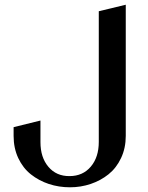

<svg xmlns="http://www.w3.org/2000/svg" viewBox="-20 -610 633 820"><path d="M401.9 -562 517.1 -589.8V-29.8Q517.1 22.5 497.1 64.9Q477.1 107.4 443.6 134.3Q410.2 161.1 367.7 175.5Q325.2 189.9 278.8 189.9Q231.4 189.9 188.7 175.8Q146 161.6 112.1 134.8Q78.1 107.9 58.1 65.4Q38.1 22.9 38.1 -29.8V-66.9L152.8 -95.2V-2.9Q152.8 62.5 186.8 102.5Q220.7 142.6 276.9 142.1Q333.5 142.1 367.7 101.8Q401.9 61.5 401.9 -3.9Z"/></svg>

Font: Wesal
Style: Regular
Weight: 500
Designer: Ahmed zaza
Foundry: Ahmed zaza
Version: Version 2.01